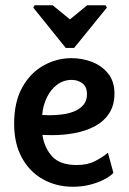

<svg xmlns="http://www.w3.org/2000/svg" viewBox="-20 -709 491 733"><path d="M112 -689H181L247 -635L313 -689H383L388 -680L263 -526H231L107 -680ZM258 4Q196 4 145 -24Q94 -52 64 -106Q34 -160 34 -237Q34 -319 64.5 -374.5Q95 -430 145.5 -458.5Q196 -487 253 -487Q294 -487 331.5 -472.5Q369 -458 393 -428Q417 -398 417 -352Q417 -307 396.5 -276Q376 -245 342 -227Q308 -209 265.5 -201Q223 -193 179 -193L142 -194Q149 -145 179 -112Q209 -79 273 -79Q314 -79 343 -94Q372 -109 392 -126L413 -49Q401 -36 378 -24Q355 -12 324.5 -4Q294 4 258 4ZM141 -270 169 -269Q191 -269 216 -272Q241 -275 262.5 -283.5Q284 -292 298 -308Q312 -324 312 -349Q312 -378 294.5 -391Q277 -404 254 -404Q223 -404 198.5 -386Q174 -368 159 -337Q144 -306 141 -270Z"/></svg>

Font: Kreon Medium
Style: Regular
Weight: 500
Version: Version 2.002